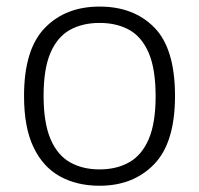

<svg xmlns="http://www.w3.org/2000/svg" viewBox="-20 -570 621 599"><path d="M290.5 9.5Q220 9.5 167 -19.8Q114 -49 84.5 -110.8Q55 -172.5 55 -270.5Q55 -416 119.8 -482.8Q184.5 -549.5 290.5 -549.5Q397.5 -549.5 461.8 -483.8Q526 -418 526 -270.5Q526 -125 461 -57.8Q396 9.5 290.5 9.5ZM290.5 -41.5Q344 -41.5 383.2 -63.8Q422.5 -86 444 -136Q465.5 -186 465.5 -269.5Q465.5 -354.5 444 -404.8Q422.5 -455 383.2 -476.8Q344 -498.5 290.5 -498.5Q237.5 -498.5 198.2 -476.8Q159 -455 137.5 -405.2Q116 -355.5 116 -271.5Q116 -187 137.5 -136.5Q159 -86 198.2 -63.8Q237.5 -41.5 290.5 -41.5Z"/></svg>

Font: Encode Sans Semi Expanded Light
Style: Regular
Weight: 300
Width: 6
Designer: Multiple Designers
Foundry: Impallari Type
Version: Version 3.000; ttfautohint (v1.8.3) -l 8 -r 50 -G 200 -x 14 